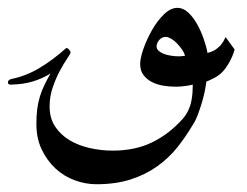

<svg xmlns="http://www.w3.org/2000/svg" viewBox="-20 -221 639 497"><path d="M459 -76.7Q456.5 -85.4 450.2 -94.2Q443.8 -103 436.8 -110.1Q429.7 -117.2 422.1 -121.3Q414.6 -125.5 409.2 -125.5Q398.9 -125.5 392.1 -117.4Q385.3 -109.4 385.3 -100.6Q385.3 -94.7 390.4 -89.8Q395.5 -85 403.6 -81.8Q411.6 -78.6 422.1 -76.9Q432.6 -75.2 443.4 -75.2Q447.3 -75.2 451.4 -75.7Q455.6 -76.2 459 -76.7ZM587.4 -92.8Q582 -74.2 573.2 -59.1Q564.5 -43.9 555.7 -34.7Q545.9 -24.9 533.9 -18.8Q522 -12.7 514.2 -9.8Q512.7 2 509.8 16.4Q506.8 30.8 502.2 45.9Q497.6 61 492.2 75.7Q486.8 90.3 480 100.6Q461.4 132.3 439.2 160.2Q417 188 387 209.5Q356.9 231 318.4 243.4Q279.8 255.9 229.5 255.9Q201.2 255.9 173.3 245.6Q145.5 235.4 123.8 215.3Q102.1 195.3 88.1 166.3Q74.2 137.2 74.2 100.1Q74.2 78.1 76.4 61Q78.6 43.9 83.3 28.8Q87.9 13.7 95 -1Q102.1 -15.6 110.8 -30.8Q88.9 -17.1 63.7 -9.8Q38.6 -2.4 7.8 -2Q0.5 -2 0.5 -7.3Q0.5 -14.6 9.8 -16.6Q47.9 -24.4 82.5 -45.2Q117.2 -65.9 151.4 -96.7Q155.3 -96.7 158.9 -92.5Q162.6 -88.4 162.6 -84.5Q162.6 -82.5 154.1 -69.8Q145.5 -57.1 135.3 -38.3Q125 -19.5 116.7 4.6Q108.4 28.8 108.4 54.2Q108.4 85 122.8 106.7Q137.2 128.4 160.4 142.1Q183.6 155.8 212.9 162.4Q242.2 168.9 272 168.9Q330.1 168.9 374.3 147.2Q418.5 125.5 453.6 85.9Q461.9 76.2 467.3 64.9Q472.7 53.7 475.1 41.7Q477.5 29.8 478.3 18.6Q479 7.3 479 -2Q471.7 0 459.2 1.7Q446.8 3.4 434.6 3.4Q418.5 3.4 402.3 0.7Q386.2 -2 373 -8.8Q359.9 -15.6 351.3 -26.9Q342.8 -38.1 342.8 -55.7Q342.8 -70.3 351.3 -94.7Q359.9 -119.1 373.3 -142.8Q386.7 -166.5 404.1 -183.6Q421.4 -200.7 439.5 -200.7Q454.1 -200.7 467 -188.7Q480 -176.8 490 -158.9Q500 -141.1 507.1 -120.8Q514.2 -100.6 517.1 -84Q533.7 -87.9 543.9 -97.2Q551.3 -103 555.7 -109.9Q560.1 -116.7 564 -125Z"/></svg>

Font: Accordance
Style: Italic
Weight: 400
Italic angle: -11°
Version: Version 1.2 (build January 31, 2020) Miklal Software Solutio